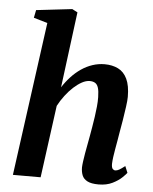

<svg xmlns="http://www.w3.org/2000/svg" viewBox="-57 -864 735 921"><g transform="rotate(5 311.0 -403.5)"><path d="M452 10Q416.5 10 397.8 0Q379 -10 372.5 -27Q366 -44 366 -65Q366.5 -77.5 369 -95.2Q371.5 -113 375 -133.8Q378.5 -154.5 382.8 -176.2Q387 -198 390.5 -218Q394 -238.5 398.2 -262.5Q402.5 -286.5 406 -311.8Q409.5 -337 412 -361.2Q414.5 -385.5 414 -407Q413.5 -436.5 408.5 -452.2Q403.5 -468 393.2 -474.2Q383 -480.5 367.5 -480.5Q349.5 -480.5 329.8 -469.8Q310 -459 290 -440.8Q270 -422.5 251.8 -398.5Q233.5 -374.5 219.5 -348L172.5 0H39L140 -740L73.5 -759.5L81 -797L253.5 -817L279.5 -803.5L232.5 -438.5Q250 -466 271.8 -489.5Q293.5 -513 319 -530.5Q344.5 -548 373 -557.5Q401.5 -567 431.5 -567Q468.5 -567 496.5 -553.2Q524.5 -539.5 540 -507.2Q555.5 -475 555.5 -420.5Q555.5 -403.5 551.2 -372.5Q547 -341.5 541.5 -307.8Q536 -274 531 -247Q528 -228.5 524.5 -207.8Q521 -187 517.2 -166.5Q513.5 -146 511 -127.5Q508.5 -109 508 -94Q508 -76.5 513.5 -70.2Q519 -64 526 -64Q535 -64 545 -69.8Q555 -75.5 572.5 -89L585.5 -57.5Q581 -51 564 -34.5Q547 -18 518.8 -4Q490.5 10 452 10Z"/></g></svg>

Font: Merriweather 20pt
Style: Bold Italic
Weight: 700
Italic angle: -7.8°
Version: Version 2.101